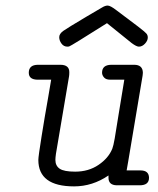

<svg xmlns="http://www.w3.org/2000/svg" viewBox="-20 -663 565 687"><path d="M83 -402.8Q83 -430.7 115.2 -431.2H195.8Q228 -431.2 228 -404.8Q228 -395 227.1 -390.1L180.2 -112.8Q178.2 -98.6 178.2 -90.8Q178.2 -69.8 193.6 -59.3Q209 -48.8 249 -48.8Q296.9 -48.8 332.5 -73Q368.2 -97.2 381.8 -130.9Q385.7 -140.6 390.4 -167.2Q395 -193.8 405 -257.3Q415 -320.8 424.8 -377.9H374Q358.9 -377.9 352.1 -386Q345.2 -394 345.2 -402.8Q345.2 -430.7 377.9 -431.2H460Q490.7 -431.2 491.2 -402.8Q491.2 -400.9 490.7 -397Q490.2 -393.1 490.2 -392.1L439 -86.9L433.1 -53.2H482.9Q512.7 -53.2 513.2 -26.9Q513.2 0 480 0H397Q368.2 -1 368.2 -26.9V-35.2Q311 3.9 245.1 3.9Q117.2 3.9 117.2 -90.8Q117.2 -103 128.7 -174.6Q140.1 -246.1 151.9 -312L163.1 -377.9H112.8Q83 -378.9 83 -402.8ZM292 -605Q325.2 -624 345.2 -636.2Q356.4 -643.1 365.2 -643.1Q375 -643.1 397 -626Q497.1 -551.8 502.9 -543.9Q508.8 -538.1 508.8 -528.8Q508.8 -517.6 498.8 -506.8Q488.8 -496.1 477.1 -496.1Q468.3 -496.1 451.2 -508.8L362.8 -580.1Q232.9 -498 228 -497.1Q225.1 -496.1 221.2 -496.1Q208 -496.1 200 -507.1Q191.9 -518.1 191.9 -530Q191.9 -542 206.5 -552.5Q221.2 -563 292 -605Z"/></svg>

Font: CMU Typewriter Text
Style: LightOblique
Weight: 200
Italic angle: -9.46001°
Version: Version 0.7.0